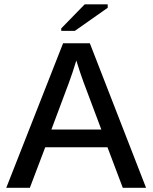

<svg xmlns="http://www.w3.org/2000/svg" viewBox="-20 -894 726 914"><path d="M195.3 -192.9 122.1 0H9.8L280.3 -688H407.7L675.3 0H564.5L491.7 -192.9ZM343.3 -606Q335.9 -581.1 325.4 -549.6Q314.9 -518.1 307.1 -497.6L224.6 -277.3H462.4L378.4 -501Q371.6 -519 362.3 -546.6Q353 -574.2 343.3 -606ZM492.7 -856.9 336.4 -747.1H271.5V-758.8L383.3 -873.5H492.7Z"/></svg>

Font: Arimo Medium
Style: Regular
Weight: 500
Designer: Steve Matteson
Foundry: Monotype Imaging Inc.
Version: Version 1.33